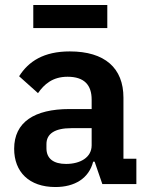

<svg xmlns="http://www.w3.org/2000/svg" viewBox="-20 -741 599 773"><path d="M114 -628H412V-721H114ZM203 12C281 12 338 -23 355 -90H361L392 0H529V-102H477V-348C477 -467 402 -534 261 -534C156 -534 95 -494 57 -434L133 -366C158 -402 192 -432 252 -432C320 -432 349 -398 349 -340V-302H260C118 -302 37 -249 37 -142C37 -49 97 12 203 12ZM246 -81C196 -81 167 -102 167 -144V-161C167 -202 200 -225 267 -225H349V-156C349 -107 303 -81 246 -81Z"/></svg>

Font: Braiins Sans SemiBold
Style: Regular
Weight: 600
Designer: Mike Abbink, Paul van der Laan, Pieter van Rosmalen, Jiri Chlebus, Lubos Buracinsky
Foundry: Bold Monday, Sudetype
Version: Version 1.000;hotconv 1.0.109;makeotfexe 2.5.65596